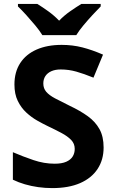

<svg xmlns="http://www.w3.org/2000/svg" viewBox="-20 -954 591 984"><path d="M511 -198Q511 -135 480 -88Q449 -41 390.5 -15.5Q332 10 248 10Q211 10 175.5 5Q140 0 107.5 -9.5Q75 -19 46 -33V-174Q97 -152 151.5 -133.5Q206 -115 260 -115Q297 -115 319.5 -125Q342 -135 352.5 -152Q363 -169 363 -191Q363 -218 344.5 -237Q326 -256 295 -272.5Q264 -289 224 -308Q199 -320 170 -336.5Q141 -353 114.5 -377.5Q88 -402 71 -437Q54 -472 54 -521Q54 -585 83.5 -630.5Q113 -676 167.5 -700Q222 -724 296 -724Q352 -724 402.5 -711Q453 -698 508 -674L459 -556Q410 -576 371 -587Q332 -598 291 -598Q263 -598 243 -589Q223 -580 212.5 -564Q202 -548 202 -526Q202 -501 217 -483.5Q232 -466 262 -450Q292 -434 337 -412Q392 -386 430.5 -358Q469 -330 490 -292Q511 -254 511 -198ZM197 -774Q183 -797 160.5 -824Q138 -851 114.5 -877Q91 -903 72 -921V-934H171Q197 -918 227 -896.5Q257 -875 283 -848Q309 -875 340 -896.5Q371 -918 397 -934H496V-921Q478 -903 454 -877Q430 -851 407.5 -824Q385 -797 371 -774Z"/></svg>

Font: Noto Sans Canadian Aboriginal
Style: Regular
Weight: 400
Designer: Monotype Design Team, Typotheque's Kevin King
Foundry: Monotype Imaging Inc.
Version: Version 2.002